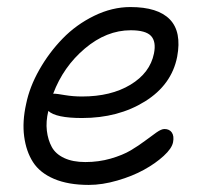

<svg xmlns="http://www.w3.org/2000/svg" viewBox="-20 -479 592 545"><path d="M231.9 45.9Q173.8 45.9 133.5 28.8Q93.3 11.7 73.7 -18.8Q54.2 -49.3 48.6 -91.6Q43 -133.8 54.2 -184.1Q64 -232.4 91.6 -281Q119.1 -329.6 157.7 -369.4Q196.3 -409.2 247.3 -434.1Q298.3 -459 350.1 -459Q428.2 -459 462.2 -423.8Q496.1 -388.7 482.9 -317.9Q467.3 -238.3 391.6 -191.2Q315.9 -144 212.9 -144Q138.7 -144 117.2 -164.1Q109.9 -134.3 113 -107.9Q116.2 -81.5 127 -61.8Q137.7 -42 162.1 -30.5Q186.5 -19 222.2 -19Q260.3 -19 294.2 -28.8Q328.1 -38.6 351.1 -52.2Q374 -65.9 392.1 -79.6Q410.2 -93.3 424.1 -103Q438 -112.8 446.8 -112.8Q460.9 -112.8 467.8 -102.8Q474.6 -92.8 471.2 -75.2Q467.8 -57.6 444.6 -36.4Q421.4 -15.1 388.7 2.9Q356 21 313.2 33.4Q270.5 45.9 231.9 45.9ZM137.2 -212.9Q141.1 -212.9 164.3 -209Q187.5 -205.1 212.9 -205.1Q294.9 -205.1 350.3 -238.5Q405.8 -272 417 -327.1Q423.8 -360.8 408.7 -377Q393.6 -393.1 351.1 -393.1Q282.2 -393.1 220.9 -341.3Q159.7 -289.6 130.9 -212.9Z"/></svg>

Font: Shantell Sans Bouncy
Style: Italic
Weight: 300
Italic angle: -11.31°
Designer: Stephen Nixon, Anya Danilova, Shantell Martin
Foundry: Arrow Type
Version: Version 1.006;[9816181b4]